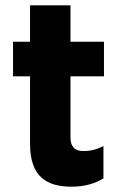

<svg xmlns="http://www.w3.org/2000/svg" viewBox="-20 -693 455 722"><path d="M249 9C300 9 337 -3 369 -22V-144C347 -132 322 -125 294 -125C260 -125 245 -142 245 -177V-406H371V-536H245V-673H93V-536H29V-406H93V-152C93 -28 156 9 249 9Z"/></svg>

Font: Mission
Style: Bold
Weight: 700
Version: Version 1.000;FEAKit 1.0